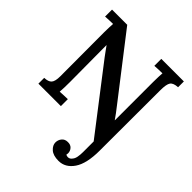

<svg xmlns="http://www.w3.org/2000/svg" viewBox="-259 -858 1287 1287"><g transform="rotate(45 384.5 -214.5)"><path d="M514 271Q463 271 437.5 248Q412 225 412 198Q412 174 427 155.5Q442 137 469 137Q495 136 509.5 152Q524 168 524 190Q524 196 522 204Q531 209 541 209Q559 209 570 193Q581 181 585 159.5Q589 138 589 113V12L242 -439Q231 -454 218.5 -471Q206 -488 194 -505H193L195 -156Q195 -99 192 -63Q209 -64 231 -65Q253 -66 266 -66V0H53V-55Q91 -56 106.5 -73.5Q122 -91 122 -139L121 -555Q121 -579 122 -601Q123 -623 124 -637Q108 -637 86 -636Q64 -635 51 -634V-700H195L524 -275Q545 -248 560.5 -227.5Q576 -207 588 -189H589V-553Q589 -578 590 -601Q591 -624 592 -637Q576 -637 553.5 -636Q531 -635 518 -634V-700H732V-645Q690 -643 676 -623.5Q662 -604 662 -546L661 12V26Q661 150 619.5 210.5Q578 271 514 271Z"/></g></svg>

Font: Lora SemiBold
Style: Regular
Weight: 600
Designer: Olga Karpushina, Alexei Vanyashin (Cyrillic)
Foundry: Cyreal
Version: Version 3.011; ttfautohint (v1.8.4.7-5d5b)